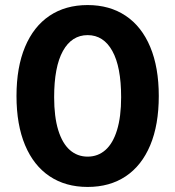

<svg xmlns="http://www.w3.org/2000/svg" viewBox="-20 -737 700 767"><path d="M45.9 -353.5Q45.9 -468.3 80.1 -549.8Q114.3 -631.3 178 -674.1Q241.7 -716.8 330.1 -716.8Q418 -716.8 481.9 -674.1Q545.9 -631.3 580.1 -549.6Q614.3 -467.8 614.3 -353.5Q614.3 -238.3 580.1 -156.7Q545.9 -75.2 482.2 -32.7Q418.5 9.8 330.1 9.8Q241.7 9.8 178 -33Q114.3 -75.7 80.1 -157.2Q45.9 -238.8 45.9 -353.5ZM463.9 -348.6Q463.9 -470.2 428.7 -533.4Q393.6 -596.7 330.1 -596.7Q266.6 -596.7 231.4 -533.4Q196.3 -470.2 196.3 -348.6Q196.3 -270.5 212.6 -217.3Q229 -164.1 259 -137.7Q289.1 -111.3 330.1 -111.3Q371.1 -111.3 401.1 -137.7Q431.2 -164.1 447.5 -217.3Q463.9 -270.5 463.9 -348.6Z"/></svg>

Font: WEMIX Pretendard
Style: Bold
Weight: 700
Designer: Base glyphs from Inter by Rasmus Andersson; Hangeul glyphs from Noto Sans CJK(Source Han Sans) by Jang Soo-young and Kan
Foundry: Kil Hyung-jin
Version: Version 1.000